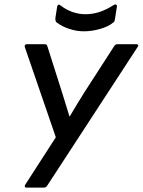

<svg xmlns="http://www.w3.org/2000/svg" viewBox="-20 -857 652 877"><path d="M100 0Q95 0 93.5 -4Q92 -8 95 -13L235 -230L93 -643Q92 -648 94.5 -651.5Q97 -655 103 -655H185Q193 -655 196 -647L264 -433Q272 -406 280.5 -379.5Q289 -353 297 -326H299Q315 -353 331 -379.5Q347 -406 364 -433L502 -647Q507 -655 516 -655H604Q609 -655 611 -651.5Q613 -648 609 -643L195 -8Q192 -4 188.5 -2Q185 0 180 0ZM362 -714Q330 -714 296.5 -725Q263 -736 238 -755Q232 -761 233 -775L241 -826Q242 -833 246.5 -835Q251 -837 257 -832Q282 -812 311.5 -802Q341 -792 370 -792Q402 -792 433.5 -802Q465 -812 499 -834Q505 -838 510 -836Q515 -834 514 -827L505 -769Q504 -764 502.5 -760Q501 -756 497 -754Q476 -736 438 -725Q400 -714 362 -714Z"/></svg>

Font: Sofia Sans SemiBold
Style: Italic
Weight: 600
Italic angle: -9°
Designer: Botio Nikoltchev, Ani Petrova
Foundry: lettersoup
Version: Version 4.100-B